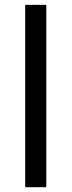

<svg xmlns="http://www.w3.org/2000/svg" viewBox="-20 -780 298 800"><path d="M172.9 0H85V-759.8H172.9Z"/></svg>

Font: NotoSansMyanmarRegular
Style: Regular
Weight: 400
Designer: Monotype Design team
Foundry: Monotype Imaging Inc.
Version: Version 1.05